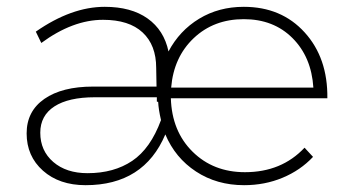

<svg xmlns="http://www.w3.org/2000/svg" viewBox="-20 -542 1025 563"><path d="M58.1 -150.9Q58.1 -215.8 110.1 -252Q162.1 -288.1 252.9 -288.1H439L438 -342.8Q438 -409.7 398.2 -446.8Q358.4 -483.9 282.2 -483.9Q193.4 -483.9 101.1 -416L85 -449.2Q189.5 -522 287.1 -522Q364.7 -522 412.8 -487.8Q460.9 -453.6 474.1 -391.1Q506.3 -452.1 564 -487.1Q621.6 -522 694.8 -522Q805.2 -522 873.3 -447Q941.4 -372.1 939.9 -253.9H481Q483.9 -157.2 544.7 -97.2Q605.5 -37.1 698.2 -37.1Q805.7 -37.1 873 -108.9L897.9 -82Q860.8 -42.5 808.6 -20.8Q756.3 1 695.8 1Q615.7 1 554.7 -39.1Q493.7 -79.1 464.8 -147.9Q401.9 1 231 1Q153.8 1 106 -41.5Q58.1 -84 58.1 -150.9ZM98.1 -152.8Q98.1 -100.1 136.2 -67.1Q174.3 -34.2 236.8 -34.2Q314 -34.2 367.7 -70.3Q421.4 -106.4 452.1 -189.9Q444.8 -221.2 443.8 -243.2L439.9 -244.1V-256.8H257.8Q181.2 -256.8 139.6 -230Q98.1 -203.1 98.1 -152.8ZM481.9 -285.2H898.9Q893.1 -375 837.6 -430.4Q782.2 -485.8 694.8 -485.8Q606.9 -485.8 548.1 -430.2Q489.3 -374.5 481.9 -285.2Z"/></svg>

Font: Montserrat Ultra Light
Style: Regular
Weight: 200
Designer: Julieta Ulanovsky
Foundry: Julieta Ulanovsky
Version: Version 3.001;PS 003.001;hotconv 1.0.70;makeotf.lib2.5.58329